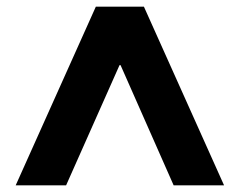

<svg xmlns="http://www.w3.org/2000/svg" viewBox="-20 -720 718 575"><path d="M27 -165 267 -700H411L651 -165H500L341 -525H338L178 -165Z"/></svg>

Font: DM Sans 36pt Black
Style: Regular
Weight: 900
Designer: Colophon Foundry, Jonny Pinhorn
Foundry: Colophon Foundry
Version: Version 4.004;gftools[0.9.30]